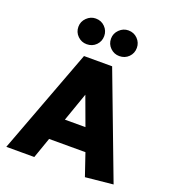

<svg xmlns="http://www.w3.org/2000/svg" viewBox="-163 -1038 1037 1167"><g transform="rotate(20 355.5 -454.5)"><path d="M191 0 238 -134H473L522 10L701 -8L447 -680H265L10 0ZM353 -462 421 -277H288ZM339 -836Q339 -870 315 -894.5Q291 -919 255 -919Q222 -919 197 -894.5Q172 -870 172 -836Q172 -801 196.5 -777Q221 -753 255 -753Q291 -753 315 -777Q339 -801 339 -836ZM550 -836Q550 -870 526 -894.5Q502 -919 466 -919Q433 -919 408 -894.5Q383 -870 383 -836Q383 -801 407.5 -777Q432 -753 466 -753Q502 -753 526 -777Q550 -801 550 -836Z"/></g></svg>

Font: Catamaran
Style: Regular
Weight: 900
Designer: Pria Ravichandran
Version: Version 1.001;PS 001.000;hotconv 1.0.70;makeotf.lib2.5.58329